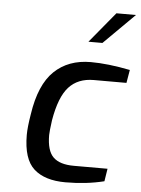

<svg xmlns="http://www.w3.org/2000/svg" viewBox="-54 -812 632 861"><g transform="rotate(5 261.5 -381.5)"><path d="M82 -191Q82 -225 92 -285Q112 -419 175.5 -480Q239 -541 340 -541Q417 -541 517 -521L507 -462H360Q289 -462 248 -417Q207 -372 189 -266Q182 -214 182 -199Q182 -128 211.5 -99.5Q241 -71 304 -71H456L447 -14Q367 6 273 6Q180 6 131 -38Q82 -82 82 -191ZM435 -769H523L384 -631H321Z"/></g></svg>

Font: Exo Medium
Style: Italic
Weight: 500
Italic angle: -9°
Designer: Natanael Gama
Foundry: Natanael Gama
Version: Version 1.500; ttfautohint (v1.6)